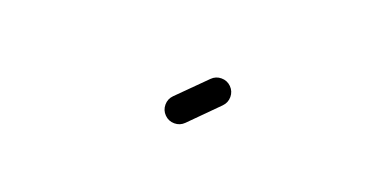

<svg xmlns="http://www.w3.org/2000/svg" viewBox="-23 -1133 1181 615"><g transform="rotate(20 567.0 -825.5)"><path d="M566.9 -732.4Q547.4 -732.4 533.7 -746.1Q520 -759.8 520 -779.3Q520 -798.8 533.7 -812.5L627.4 -905.8Q641.1 -919.4 660.2 -919.4Q679.7 -919.4 693.4 -905.8Q707 -892.1 707 -873Q707 -853.5 693.4 -839.8L600.1 -746.1Q586.4 -732.4 566.9 -732.4Z"/></g></svg>

Font: Robtronika
Style: Regular
Weight: 400
Designer: GGBot
Version: 1.00